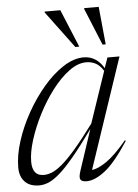

<svg xmlns="http://www.w3.org/2000/svg" viewBox="-53 -774 594 825"><g transform="rotate(-5 244.0 -361.0)"><path d="M264.5 -37.5 322.5 -212.5Q271.5 -141.5 234.8 -97.5Q198 -53.5 171 -30.2Q144 -7 123.2 1.5Q102.5 10 83.5 10Q42.5 10 21 -12.8Q-0.5 -35.5 -0.5 -74.5Q-0.5 -126.5 18.8 -187Q38 -247.5 71 -306.5Q104 -365.5 145.5 -414.2Q187 -463 232.2 -492.2Q277.5 -521.5 320 -521.5Q375 -521.5 407 -467.5L422.5 -512H474.5L314.5 -36.5Q339.5 -38.5 377.2 -64.2Q415 -90 466 -151L470 -148.5Q412.5 -60 368 -25Q323.5 10 287 10Q267 10 261 0.2Q255 -9.5 264.5 -37.5ZM57 -94.5Q57 -33 106 -33Q122.5 -33 140.8 -40Q159 -47 184 -67.5Q209 -88 244 -128.2Q279 -168.5 328.5 -235L403.5 -456Q388 -481 369.5 -490.2Q351 -499.5 329.5 -499.5Q293 -499.5 254.8 -471Q216.5 -442.5 181.2 -396Q146 -349.5 118 -294.8Q90 -240 73.5 -187.2Q57 -134.5 57 -94.5ZM306 -569H289L170.5 -728.5L171 -732H238.5ZM420 -569H406.5L341 -728.5L341.5 -732H404Z"/></g></svg>

Font: Newsreader 72pt Light
Style: Italic
Weight: 300
Italic angle: -17°
Designer: Hugues Gentile
Foundry: Production Type
Version: Version 1.003; ttfautohint (v1.8.3)